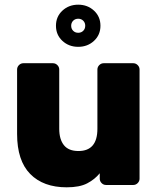

<svg xmlns="http://www.w3.org/2000/svg" viewBox="-20 -790 674 820"><path d="M80 -520H206Q217 -520 225 -512Q233 -504 233 -493V-240Q233 -195 253 -170Q273 -145 315 -145Q396 -145 396 -240V-493Q396 -504 404 -512Q412 -520 423 -520H549Q560 -520 568 -512Q576 -504 576 -493V-27Q576 -16 568 -8Q560 0 549 0H433Q422 0 414 -8Q406 -16 406 -27V-50Q385 -24 352.5 -7Q320 10 265 10Q165 10 109 -47Q53 -104 53 -218V-493Q53 -504 61 -512Q69 -520 80 -520ZM409 -680Q409 -641 381.5 -615.5Q354 -590 314 -590Q274 -590 246.5 -615.5Q219 -641 219 -680Q219 -719 246.5 -744.5Q274 -770 314 -770Q354 -770 381.5 -744.5Q409 -719 409 -680ZM344 -680Q344 -693 335.5 -701.5Q327 -710 314 -710Q301 -710 292.5 -701.5Q284 -693 284 -680Q284 -667 292.5 -658.5Q301 -650 314 -650Q327 -650 335.5 -658.5Q344 -667 344 -680Z"/></svg>

Font: Rubik
Style: Regular
Weight: 700
Designer: Hubert & Fischer
Foundry: Hubert & Fischer
Version: Version 1.100